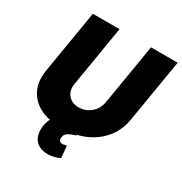

<svg xmlns="http://www.w3.org/2000/svg" viewBox="-208 -880 1167 1231"><g transform="rotate(30 375.0 -264.5)"><path d="M552.6 -727.3H750L672.6 -261.4Q656.2 -161.9 587.5 -93.9Q518.8 -25.9 415.5 -2.5L423.3 0Q384.6 11.7 365.6 24.1Q346.6 36.6 343.8 56.8Q340.6 74.6 347.7 84.2Q354.8 93.8 369.3 93.8Q376.8 93.8 388.1 90.9Q399.5 88.1 400.6 88.1L409.1 176.1Q365.8 197.4 319.6 197.4Q270.6 197.4 240.6 172.9Q210.6 148.4 204.5 103.7Q201 77.8 206 50.1Q210.9 22.4 223 -0.7Q123.9 -22.4 76 -91.1Q28.1 -159.8 44.7 -261.4L122.2 -727.3H319.6L245 -278.4Q236.9 -227.6 264.4 -194.8Q291.9 -161.9 342.3 -161.9Q393.5 -161.9 431.6 -194.8Q469.8 -227.6 478 -278.4Z"/></g></svg>

Font: Karasuma Gothic
Style: Italic
Weight: 900
Italic angle: -9.39999°
Designer: Rasmus Andersson / Ryoko Nishizuka
Foundry: Genbu
Version: Version 1.00